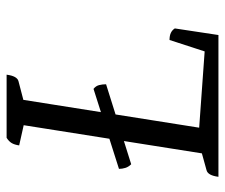

<svg xmlns="http://www.w3.org/2000/svg" viewBox="-70 -611 681 581"><g transform="rotate(-90 270.5 -320.5)"><path d="M26 0Q28 -16 33 -25Q38 -34 46 -36L111 -54L95 -38L184 -601L197 -586L121 -603Q123 -617 128 -625.5Q133 -634 144 -641H335Q333 -625 328 -616Q323 -607 315 -605L246 -587L261 -604L173 -48L165 -59L415 -41L401 -28L440 -148Q453 -148 461.5 -144Q470 -140 475 -132L455 0ZM50 -301 292 -378Q301 -371 303.5 -361Q306 -351 306 -340L64 -264Q56 -272 53 -281.5Q50 -291 50 -301Z"/></g></svg>

Font: Petrona
Style: Italic
Weight: 400
Italic angle: -9°
Designer: Ringo R. Seeber
Foundry: Ringo R. Seeber
Version: Version 2.001; ttfautohint (v1.8.3)